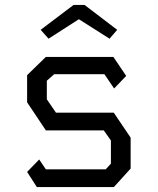

<svg xmlns="http://www.w3.org/2000/svg" viewBox="-20 -759 640 779"><path d="M166 -528H440L492 -451L443 -400L403.5 -458H200L170 -431.5V-356L207 -302H441.5L510 -200.5V-75L442 0H129.5L90 -61.5L139 -112L166 -72H409L430 -95V-189L401 -230H166L90 -344V-454ZM323 -739 455.5 -638 424.5 -602 300 -681 177 -602 145 -638 278.5 -739Z"/></svg>

Font: Kode Mono
Style: Regular
Weight: 400
Monospace: yes
Designer: Isa Ozler
Foundry: Kadena LLC
Version: Version 1.000;gftools[0.9.28]